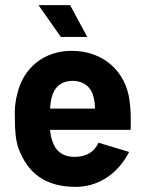

<svg xmlns="http://www.w3.org/2000/svg" viewBox="-20 -720 561 748"><path d="M275 8C363 8 440 -43 483 -128L364 -164C347 -128 317 -110 275 -109C225 -107 195 -133 184 -171C179 -182 177 -197 175 -214H489C490 -254 490 -293 485 -325C472 -440 384 -522 259 -522C153 -522 72 -457 48 -357C40 -330 36 -294 38 -257C38 -211 41 -174 52 -142C87 -48 154 8 275 8ZM130 -700 217 -576H320L253 -700ZM175 -297C176 -314 178 -328 181 -340C191 -379 217 -405 263 -405C307 -405 337 -379 345 -340C348 -328 350 -313 350 -297Z"/></svg>

Font: Vanilla Cream ExtraBold
Style: Regular
Weight: 800
Designer: Jeremy Tribby, Jinavaṁso
Foundry: Tribby Type
Version: Version 1.422;Glyphs 3.1.2 (3151)